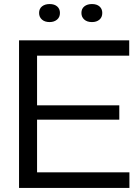

<svg xmlns="http://www.w3.org/2000/svg" viewBox="-20 -928 688 948"><path d="M74 0V-729H618V-653H138L163 -678V-51L138 -77H619V0ZM142 -337V-408H569V-337ZM434 -819Q410 -819 396 -831.5Q382 -844 382 -864Q382 -885 396.5 -896.5Q411 -908 434 -908Q458 -908 471.5 -896Q485 -884 485 -864Q485 -843 471 -831Q457 -819 434 -819ZM225 -819Q201 -819 187 -831.5Q173 -844 173 -864Q173 -885 187.5 -896.5Q202 -908 225 -908Q249 -908 262.5 -896Q276 -884 276 -864Q276 -843 261.5 -831Q247 -819 225 -819Z"/></svg>

Font: Mona Sans SemiExpanded
Style: Regular
Weight: 400
Width: 6
Designer: Deni Anggara
Foundry: GitHub
Version: Version 2.000